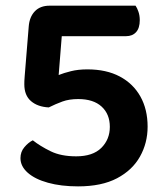

<svg xmlns="http://www.w3.org/2000/svg" viewBox="-20 -648 578 683"><path d="M229 -627.8 201.7 -544.1 188.7 -381.1Q207 -388.5 232.5 -394.8Q258.1 -401.2 290.8 -401.2Q358.4 -401.2 406 -375.9Q453.7 -350.6 479.4 -304.8Q505.1 -259 505.1 -197.3Q505.1 -139.3 477.9 -90.9Q450.8 -42.6 396.2 -13.8Q341.5 15 257.7 15Q197 15 150.7 2.1Q104.4 -10.7 78.6 -33.6Q52.8 -56.6 52.8 -85.5Q52.8 -108.1 66.8 -124.5Q80.7 -141 96.7 -148.9Q123.3 -127.9 160.2 -109.9Q197 -91.9 251.1 -91.9Q310.2 -91.9 340.5 -122Q370.7 -152.1 370.7 -196.6Q370.7 -242.1 341.4 -268.9Q312.2 -295.6 258.4 -295.6Q226 -295.6 202.1 -286.9Q178.2 -278.2 153.5 -265.9Q114 -267.9 90.3 -288.3Q66.5 -308.7 66.5 -348.2Q66.5 -352.9 66.7 -360.1Q66.9 -367.3 67.9 -378.3L82.2 -554.1Q84.9 -588 104 -607.9Q123 -627.8 156.6 -627.8ZM169.9 -519.3V-627.8H462.2Q467.9 -619.8 472.5 -606.2Q477.2 -592.6 477.2 -576.4Q477.2 -548.2 464.1 -533.7Q451 -519.3 428.4 -519.3Z"/></svg>

Font: Baloo Tamma 2
Style: Regular
Weight: 400
Designer: Divya Kowshik, Shuchita Grover and Ek Type
Foundry: Ek Type
Version: Version 1.700